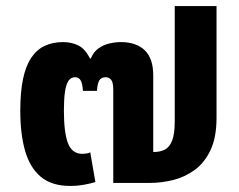

<svg xmlns="http://www.w3.org/2000/svg" viewBox="-20 -604 790 634"><path d="M254 -304Q252 -331 245.5 -340Q239 -349 228 -349Q214 -349 206 -337Q198 -325 194.5 -300.5Q191 -276 191 -239Q191 -166 204.5 -131Q218 -96 252 -96Q258 -96 265 -97Q272 -98 278 -101L295 -3Q280 2 257.5 6Q235 10 212 10Q151 10 115 -20Q79 -50 63 -105.5Q47 -161 47 -238Q47 -300 56 -343Q65 -386 83 -413Q101 -440 127.5 -452.5Q154 -465 188 -465Q216 -465 238.5 -454Q261 -443 277 -411H280Q289 -433 305.5 -444.5Q322 -456 341.5 -460.5Q361 -465 379 -465Q430 -465 458 -438Q486 -411 486 -355V-102Q509 -102 524.5 -110Q540 -118 548.5 -140Q557 -162 557 -203V-584H695V-215Q695 -150 675 -108Q655 -66 622.5 -42.5Q590 -19 551.5 -9.5Q513 0 475 0H354V-308Q354 -332 347 -340.5Q340 -349 329 -349Q315 -349 308.5 -339.5Q302 -330 300 -304Z"/></svg>

Font: Noto Sans Thai
Style: Bold
Weight: 700
Designer: Monotype Design Team
Foundry: Monotype Imaging Inc.
Version: Version 2.001